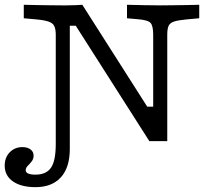

<svg xmlns="http://www.w3.org/2000/svg" viewBox="-27 -591 927 804"><path d="M598.4 0 290.3 -483.1H265.3V-201.6H206.5V-445.2Q206.5 -468.5 200.4 -481.5Q194.4 -494.4 177 -500.4Q159.7 -506.5 125.8 -509.7L72.6 -514.5V-571Q96.8 -570.2 125.4 -569.8Q154 -569.4 182.7 -569Q211.3 -568.5 235.5 -568.5H247.6Q272.6 -568.5 290.3 -569.4Q308.1 -570.2 317.7 -571L589.5 -144.4H614.5V-445.2Q614.5 -482.3 603.6 -494.8Q592.7 -507.3 550 -510.5L504.8 -514.5V-571Q535.5 -570.2 574.2 -569.4Q612.9 -568.5 643.5 -568.5Q667.7 -568.5 696.8 -569Q725.8 -569.4 754.8 -569.8Q783.9 -570.2 807.3 -571V-514.5L754 -509.7Q719.4 -506.5 702 -500.8Q684.7 -495.2 679 -482.7Q673.4 -470.2 673.4 -445.2V0ZM121.8 192.7Q61.3 192.7 27 168.5Q-7.3 144.4 -7.3 102.4Q-7.3 68.5 13.7 46.8Q34.7 25 66.9 25Q87.9 25 100.8 34.7Q113.7 44.4 113.7 60.5Q113.7 75 105.2 85.5Q96.8 96 88.7 104Q80.6 112.1 80.6 121.8Q80.6 140.3 121.8 140.3Q166.1 140.3 186.3 111.7Q206.5 83.1 206.5 11.3V-201.6H265.3V32.3Q265.3 110.5 227.8 151.6Q190.3 192.7 121.8 192.7Z"/></svg>

Font: Playfair 5pt SemiExpanded Light
Style: Regular
Weight: 300
Width: 6
Designer: Claus Eggers Sørensen
Foundry: Claus Eggers Sørensen
Version: Version 2.203